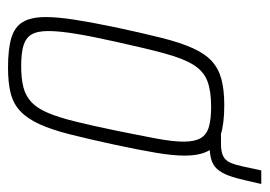

<svg xmlns="http://www.w3.org/2000/svg" viewBox="-114 -534 656 467"><g transform="rotate(90 213.5 -300.0)"><path d="M284 -482 290 -510H329Q350 -510 360.5 -516Q371 -522 376 -534.5Q381 -547 385 -566L394 -608H427L419 -573Q413 -546 406.5 -528.5Q400 -511 390.5 -500.5Q381 -490 366 -486Q351 -482 328 -482ZM144 8Q99 8 72 0Q45 -8 33 -28Q21 -48 21 -84Q21 -113 27.5 -154.5Q34 -196 46 -254Q60 -319 71.5 -365Q83 -411 96.5 -441Q110 -471 128 -487.5Q146 -504 172 -511Q198 -518 235 -518Q280 -518 307 -509.5Q334 -501 346 -480Q358 -459 358 -421Q358 -393 351 -351.5Q344 -310 332 -254Q318 -189 306.5 -143.5Q295 -98 281.5 -68.5Q268 -39 250 -22Q232 -5 206.5 1.5Q181 8 144 8ZM140 -24Q171 -24 192 -29.5Q213 -35 228 -49Q243 -63 254 -89Q265 -115 275 -155.5Q285 -196 297 -254Q309 -313 316.5 -353Q324 -393 324 -419Q324 -446 315.5 -460.5Q307 -475 288.5 -480.5Q270 -486 239 -486Q201 -486 177 -477Q153 -468 137.5 -443.5Q122 -419 109.5 -373Q97 -327 81 -254Q68 -196 61.5 -156Q55 -116 55 -90Q55 -63 63.5 -49Q72 -35 90.5 -29.5Q109 -24 140 -24Z"/></g></svg>

Font: Saira Condensed Thin
Style: Italic
Weight: 250
Width: 3
Italic angle: -12°
Designer: Hector Gatti with collaboration of the Omnibus-Type team
Foundry: Omnibus-Type
Version: Version 1.101